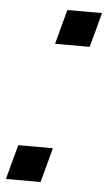

<svg xmlns="http://www.w3.org/2000/svg" viewBox="-48 -658 389 691"><g transform="rotate(5 146.0 -312.5)"><path d="M0 0H125Q130.9 -21 142.1 -62.5Q153.3 -104 158.7 -125H33.7Q27.8 -104 16.6 -62.5Q5.4 -21 0 0ZM133.8 -500H258.8Q264.6 -520.5 275.9 -562.3Q287.1 -604 292.5 -625H167.5Q161.6 -604 150.4 -562.3Q139.2 -520.5 133.8 -500Z"/></g></svg>

Font: Faithful 32x
Style: Oblique
Weight: 400
Foundry: Faithful Resource Pack
Version: Version 1.0; January 27, 2023